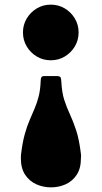

<svg xmlns="http://www.w3.org/2000/svg" viewBox="-20 -560 439 828"><path d="M319 -420Q319 -387 302.8 -359.8Q286.5 -332.5 259.2 -316.2Q232 -300 199 -300Q166 -300 138.8 -316.2Q111.5 -332.5 95.2 -359.8Q79 -387 79 -420Q79 -453 95.2 -480.2Q111.5 -507.5 138.8 -523.8Q166 -540 199 -540Q232 -540 259.2 -523.8Q286.5 -507.5 302.8 -480.2Q319 -453 319 -420ZM71 104Q77 53.5 86.8 18.8Q96.5 -16 107.8 -42Q119 -68 129.2 -92Q139.5 -116 146.8 -144.2Q154 -172.5 155.5 -212Q156 -222 158.5 -227Q161 -232 172.5 -232H222.5Q238 -232 241 -226.8Q244 -221.5 244.5 -208Q247 -160 257.5 -128Q268 -96 281.8 -66.5Q295.5 -37 308.5 2.2Q321.5 41.5 329 104Q330 109 329.5 113.8Q329 118.5 329 123Q329 166 310.8 193.8Q292.5 221.5 263 234.8Q233.5 248 200 248Q166.5 248 136.8 234.8Q107 221.5 88.5 193.8Q70 166 70 123Q70 118.5 70.2 113.8Q70.5 109 71 104Z"/></svg>

Font: Besley* Condensed Fatface
Style: Regular
Weight: 900
Width: 3
Designer: Owen Earl
Foundry: indestructible type*
Version: Version 3.000; ttfautohint (v1.8.3)